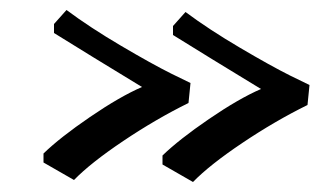

<svg xmlns="http://www.w3.org/2000/svg" viewBox="-20 -491 662 384"><path d="M502 -313Q395 -378 326 -421V-439L351 -467Q398 -432 460 -395.5Q522 -359 560 -340L599 -321L595 -281Q530 -249 464.5 -205Q399 -161 366 -127L305 -162V-180Q338 -212 398 -253Q458 -294 502 -313ZM264 -317Q157 -382 88 -425V-443L113 -471Q160 -436 222 -399.5Q284 -363 322 -344L361 -325L357 -285Q292 -253 226.5 -209Q161 -165 128 -131L67 -166V-184Q100 -216 160 -257Q220 -298 264 -317Z"/></svg>

Font: Kotta One
Style: Regular
Weight: 400
Designer: Ania Kruk
Foundry: Ania Kruk
Version: Version 1.001